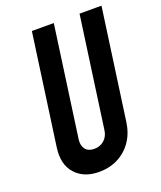

<svg xmlns="http://www.w3.org/2000/svg" viewBox="-141 -840 794 946"><g transform="rotate(-20 256.0 -367.0)"><path d="M505 -750 424 -169Q416 -112 387.2 -70.5Q358.5 -29 314.2 -6.5Q270 16 215.5 16Q135.5 16 91.2 -33.5Q47 -83 59 -169L140 -750H255L174 -169Q170 -137.5 185 -118.2Q200 -99 231.5 -99Q262.5 -99 283.8 -118.2Q305 -137.5 309 -169L390 -750Z"/></g></svg>

Font: Mohave SemiBold
Style: Italic
Weight: 600
Italic angle: -8°
Designer: Gumpita Rahayu
Foundry: Tokotype
Version: Version 2.003